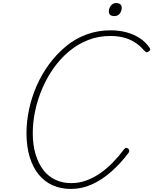

<svg xmlns="http://www.w3.org/2000/svg" viewBox="-20 -1213 1001 1254"><path d="M443 21Q377 21 323.5 -3Q270 -27 232 -74Q194 -121 173.5 -189Q153 -257 153 -344Q153 -420 170 -499.5Q187 -579 220 -654Q253 -729 301 -794Q349 -859 409.5 -909.5Q470 -960 544 -987.5Q618 -1015 702 -1015Q758 -1015 806 -1002Q854 -989 892.5 -964Q931 -939 957 -901Q963 -893 960 -886Q957 -879 946 -874Q937 -870 932.5 -873.5Q928 -877 918 -887Q891 -918 857.5 -938.5Q824 -959 785 -968.5Q746 -978 700 -978Q623 -978 555.5 -951.5Q488 -925 431.5 -878Q375 -831 331 -769Q287 -707 256.5 -636Q226 -565 210 -490Q194 -415 194 -344Q194 -266 212.5 -205Q231 -144 263.5 -102Q296 -60 342.5 -38.5Q389 -17 445 -17Q497 -17 544.5 -34.5Q592 -52 635 -82Q678 -112 717.5 -152.5Q757 -193 791 -239Q798 -247 803.5 -247.5Q809 -248 817 -242Q824 -237 824.5 -229.5Q825 -222 819 -214Q767 -145 707 -92Q647 -39 581 -9Q515 21 443 21ZM727 -1108Q710 -1108 700.5 -1115Q691 -1122 691 -1138Q691 -1159 704 -1176Q717 -1193 739 -1193Q755 -1193 765 -1185.5Q775 -1178 775 -1163Q775 -1141 762.5 -1124.5Q750 -1108 727 -1108Z"/></svg>

Font: Playwrite AU QLD Thin
Style: Regular
Weight: 250
Designer: Veronika Burian, José Scaglione
Foundry: TypeTogether
Version: Version 1.002